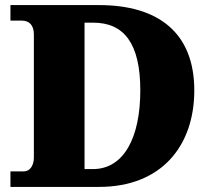

<svg xmlns="http://www.w3.org/2000/svg" viewBox="-20 -734 836 754"><path d="M21 0H369C613 0 743 -160 743 -379C743 -606 601 -714 369 -714H21V-653H66C94 -653 113 -636 113 -599V-115C113 -85 98 -61 74 -61H21ZM345 -70H312V-645H346C466 -645 531 -565 531 -379C531 -193 466 -70 345 -70Z"/></svg>

Font: Noto Serif Malayalam Black
Style: Regular
Weight: 900
Designer: Indian type Foundry, Jelle Bosma, Monotype Design Team
Foundry: Monotype Imaging Inc.
Version: Version 2.104